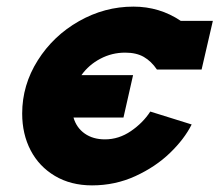

<svg xmlns="http://www.w3.org/2000/svg" viewBox="-20 -548 663 580"><path d="M47 -205Q47 -291 94 -365.5Q141 -440 218.5 -484Q296 -528 383 -528Q462 -528 526 -485H623L589 -338H454Q437 -363 414.5 -376Q392 -389 358 -389Q318 -389 283 -370.5Q248 -352 226 -321H382L353 -193H202Q211 -162 236 -144.5Q261 -127 297 -127Q339 -127 375.5 -152Q412 -177 434 -211L559 -172Q537 -128 493.5 -86Q450 -44 389 -16Q328 12 258 12Q194 12 146 -16.5Q98 -45 72.5 -94Q47 -143 47 -205Z"/></svg>

Font: Arvo
Style: Bold Italic
Weight: 700
Italic angle: -13°
Designer: Anton Koovit (Cyrillic Expansion: Cyreal)
Foundry: Anton Koovit, Yassin Baggar
Version: Version 3.000